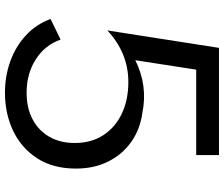

<svg xmlns="http://www.w3.org/2000/svg" viewBox="-83 -782 880 754"><g transform="rotate(90 357.0 -405.0)"><path d="M344.5 15.5Q278 15.5 219.8 -5.8Q161.5 -27 118.5 -67Q75.5 -107 54.5 -163.5L135.5 -203Q157 -141.5 213.2 -105.5Q269.5 -69.5 344 -69.5Q404 -69.5 448.2 -92.8Q492.5 -116 517 -158.5Q541.5 -201 541.5 -258.5Q541.5 -323.5 510.8 -370.8Q480 -418 426 -443.5Q372 -469 302 -469Q244.5 -469 193.5 -448Q142.5 -427 99.5 -386.5L168 -825H589V-735.5H253.5L216.5 -496.5Q317 -546 423.5 -524Q488.5 -515 537.5 -480.2Q586.5 -445.5 614.2 -390.2Q642 -335 642 -263.5Q642 -173 601.5 -110.8Q561 -48.5 493.5 -16.5Q426 15.5 344.5 15.5Z"/></g></svg>

Font: Spartan Thin Medium
Style: Regular
Weight: 500
Version: Version 1.004